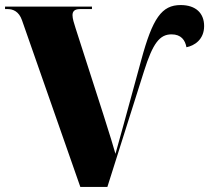

<svg xmlns="http://www.w3.org/2000/svg" viewBox="-20 -740 828 760"><path d="M67 -660 298 0H405L550 -458C585 -569 612 -604 659 -604C697 -604 713 -581 718 -553C749 -559 788 -583 788 -637C788 -687 756 -720 695 -720C620 -720 584 -668 539 -502L469 -246C458 -207 448 -170 437 -131C430 -156 415 -206 390 -284L279 -629C273 -648 267 -666 267 -680C267 -694 274 -704 296 -704H344V-714H0V-704H11C31 -704 55 -695 67 -660Z"/></svg>

Font: Noto Serif Display Black
Style: Regular
Weight: 900
Designer: Monotype Design Team
Foundry: Monotype Imaging Inc.
Version: Version 2.009